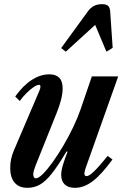

<svg xmlns="http://www.w3.org/2000/svg" viewBox="-20 -891 592 921"><path d="M339 10Q307.5 10 290.5 -6.2Q273.5 -22.5 273.5 -52Q273.5 -71 281 -97Q288.5 -123 304 -163L299 -164.5Q259 -97 229 -59Q199 -21 171.5 -5.5Q144 10 111 10Q71.5 10 50.2 -14.8Q29 -39.5 29 -86Q29 -128 46 -168L169 -456Q171.5 -461.5 172.8 -467Q174 -472.5 174 -476.5Q174 -484 166.5 -484Q157 -484 140.2 -472.5Q123.5 -461 105.8 -443.2Q88 -425.5 75 -406.5L53 -428Q90 -480 131.8 -507.2Q173.5 -534.5 217 -534.5Q248 -534.5 264.2 -518Q280.5 -501.5 280.5 -466.5Q280.5 -442.5 273 -412.8Q265.5 -383 251.5 -348.5L150.5 -96.5Q145.5 -84 142.5 -73.2Q139.5 -62.5 139.5 -54.5Q139.5 -46 142.8 -40.8Q146 -35.5 151.5 -35.5Q164.5 -35.5 185.8 -56.5Q207 -77.5 232.5 -113Q258 -148.5 283.8 -192.2Q309.5 -236 331.5 -282Q353.5 -328 367.5 -369L420.5 -524.5H547L393.5 -92.5Q385 -71 385 -58Q385 -46 395 -46Q407 -46 430.2 -68Q453.5 -90 496.5 -143L519.5 -126Q466.5 -53.5 424.8 -21.8Q383 10 339 10ZM295.5 -643 273.5 -660.5 401.5 -836.5Q426 -871 468.5 -871Q490.5 -871 499 -862.5Q507.5 -854 508.5 -836.5L520.5 -661.5L490.5 -643L436.5 -771.5Z"/></svg>

Font: Libre Caslon Condensed
Style: Italic
Weight: 400
Italic angle: -22.583°
Designer: Pablo Impallari, Rodrigo Fuenzalida, Katja Schimmel, Ertekin Erdin
Foundry: Pablo Impallari, Rodrigo Fuenzalida
Version: Version 2.000;gftools[0.9.33]